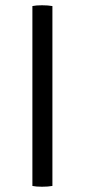

<svg xmlns="http://www.w3.org/2000/svg" viewBox="-20 -706 322 729"><path d="M103 0V-683Q117 -686 139.5 -686Q162 -686 179 -683V0Q162 3 139.5 3Q117 3 103 0Z"/></svg>

Font: Signika
Style: Light
Weight: 300
Designer: Anna Giedrys
Foundry: Anna Giedrys
Version: Version 1.001